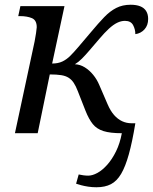

<svg xmlns="http://www.w3.org/2000/svg" viewBox="-20 -562 645 810"><path d="M387 228Q369 228 352.5 225.5Q336 223 323 219.5Q310 216 301 213L312 174Q320 176 331.5 177.5Q343 179 352 179Q370 179 391 167.5Q412 156 432.5 133Q453 110 469.5 76.5Q486 43 494 0Q445 0 416.5 -9Q388 -18 371.5 -38.5Q355 -59 341 -94L308 -178Q300 -199 291 -212.5Q282 -226 269.5 -234Q257 -242 238 -245Q219 -248 190 -248L139 0H43L126 -387Q129 -401 132 -422Q135 -443 135 -447Q135 -477 114.5 -485.5Q94 -494 65 -494H57L66 -536H252L200 -294Q225 -294 243 -302.5Q261 -311 276.5 -326.5Q292 -342 309 -362L365 -428Q395 -464 419.5 -489.5Q444 -515 470.5 -528.5Q497 -542 531 -542Q555 -542 571.5 -535.5Q588 -529 596.5 -515.5Q605 -502 605 -482Q605 -455 589.5 -438Q574 -421 551 -418Q551 -438 541.5 -456Q532 -474 507 -474Q491 -474 474.5 -466Q458 -458 439.5 -441Q421 -424 399 -398Q375 -370 357.5 -349.5Q340 -329 325.5 -314.5Q311 -300 296 -291Q318 -290 337.5 -278Q357 -266 373 -246.5Q389 -227 399 -203L434 -122Q446 -94 461.5 -76.5Q477 -59 495.5 -50.5Q514 -42 535 -42H551Q538 37 523.5 89Q509 141 491 171.5Q473 202 448 215Q423 228 387 228Z"/></svg>

Font: Noto Serif
Style: Italic
Weight: 400
Italic angle: -12°
Designer: Monotype Design Team
Foundry: Monotype Imaging Inc.
Version: Version 2.013